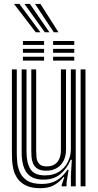

<svg xmlns="http://www.w3.org/2000/svg" viewBox="-20 -956 504 985"><path d="M186.6 9.5Q142.5 9.5 114.7 -3.7Q86.9 -16.9 71.6 -37.9Q56.3 -58.9 49.9 -83.2Q43.5 -107.4 42.3 -130Q41.1 -152.6 41.1 -168.4V-600H66.1V-173.3Q66.1 -154.4 68.1 -127.3Q70.1 -100.2 81.3 -73.8Q92.5 -47.5 119 -29.9Q145.6 -12.3 194.7 -12.3Q239.9 -12.3 270.9 -30.7Q301.9 -49 325.9 -84.9H332L321.4 -19.3V0H296.4L296.2 -6.5L310.1 -47.3H305.4Q281.7 -18.8 254.7 -4.7Q227.8 9.5 186.6 9.5ZM393.6 0V-600H418.6V0ZM217.3 -80.3Q187.4 -80.3 171.5 -91.3Q155.5 -102.2 149.1 -118.7Q142.6 -135.2 141.6 -152.6Q140.6 -170 140.6 -182.9V-600H165.6V-184.4Q165.6 -168.4 167.2 -149.1Q168.9 -129.9 180.4 -116.1Q191.9 -102.3 221.1 -102.3Q243.6 -102.3 259.6 -112.2Q275.5 -122.1 284 -140.9Q292.5 -159.7 292.5 -186V-600H318.7V-188.6Q318.7 -156.5 306.6 -132.1Q294.4 -107.7 271.7 -94Q249.1 -80.3 217.3 -80.3ZM201.9 -34.4Q143.1 -34.9 117.1 -69.9Q91.1 -105 91.1 -174.9V-600H116V-178.1Q116 -121.2 136 -88.7Q156.1 -56.2 211.3 -56.2Q254.2 -56.2 283.6 -75.5Q313 -94.8 328.3 -125.7Q343.5 -156.5 343.5 -190.8V-600H368.6V0H343.7V-60L348.5 -136.1H342.4Q322.6 -88.9 288.4 -61.5Q254.2 -34 201.9 -34.4ZM252.4 -725.5V-745.6H361V-725.5ZM97.6 -645V-665.1H206.2V-645ZM97.6 -685.2V-705.4H206.2V-685.2ZM97.6 -725.5V-745.6H206.2V-725.5ZM252.4 -645V-665.1H361V-645ZM252.4 -685.2V-705.4H361V-685.2ZM163.4 -790.4 51.9 -935.7H79.7L187.3 -790.4ZM209.8 -790.4 105.8 -935.7H133.6L233.6 -790.4ZM256.1 -790.4 159.8 -935.7H187.5L280.1 -790.4Z"/></svg>

Font: Big Shoulders Inline Thin
Style: Regular
Weight: 100
Designer: Patric King
Foundry: XO Type Co
Version: Version 2.002